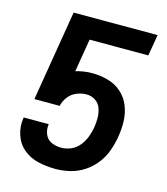

<svg xmlns="http://www.w3.org/2000/svg" viewBox="-111 -821 798 916"><g transform="rotate(15 288.0 -363.5)"><path d="M248 8Q283 8 319 -0.5Q355 -9 387.5 -30Q420 -51 443.5 -81.5Q467 -112 479.5 -146.5Q492 -181 498 -217Q505 -257 503.5 -297Q502 -337 487.5 -372.5Q473 -408 444.5 -433Q416 -458 378 -468.5Q340 -479 300 -479Q280 -479 259.5 -476Q239 -473 219 -467L246 -630H536L554 -735H139L65 -288H190Q195 -312 211 -333Q227 -354 251.5 -364Q276 -374 300 -374Q324 -374 343.5 -361.5Q363 -349 371 -327Q379 -305 379.5 -281Q380 -257 376 -232Q372 -208 363 -184Q354 -160 337.5 -139Q321 -118 297 -107.5Q273 -97 248 -97Q222 -97 199.5 -107Q177 -117 167.5 -140.5Q158 -164 162 -189V-190H39L38 -188Q31 -145 44.5 -104Q58 -63 89.5 -37Q121 -11 162.5 -1.5Q204 8 248 8Z"/></g></svg>

Font: Iosevka Sparkle
Style: Bold Italic
Weight: 700
Italic angle: -9°
Designer: Belleve Invis
Foundry: Belleve Invis
Version: Version 4.5.0; ttfautohint (v1.8.3)